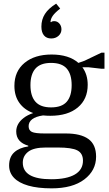

<svg xmlns="http://www.w3.org/2000/svg" viewBox="-20 -849 600 1053"><path d="M507 10Q507 86 442.5 135Q378 184 263 184Q187 184 135 169Q83 154 56.5 126Q30 98 30 59Q30 12 58 -13.5Q86 -39 135 -46V-50Q69 -69 69 -128Q69 -149 79 -167.5Q89 -186 109.5 -202Q130 -218 162 -229Q113 -247 86 -285Q59 -323 59 -378Q59 -458 114.5 -504Q170 -550 263 -550Q310 -550 347 -538.5Q384 -527 410 -504L444 -516L536 -560H553V-472H536L466 -480H432Q461 -440 461 -384Q461 -305 406.5 -259.5Q352 -214 256 -214Q246 -214 236 -214.5Q226 -215 216 -216Q176 -210 156.5 -195Q137 -180 137 -157Q137 -134 155 -125.5Q173 -117 225 -117H341Q423 -117 465 -86.5Q507 -56 507 10ZM297 -40H232Q165 -40 135 -17Q105 6 105 43Q105 134 261 134Q346 134 390.5 108Q435 82 435 32Q435 -8 404.5 -24Q374 -40 297 -40ZM147 -382Q147 -322 174.5 -291Q202 -260 260 -260Q319 -260 346 -291Q373 -322 373 -382Q373 -442 346 -473Q319 -504 260 -504Q202 -504 174.5 -473Q147 -442 147 -382ZM261 -638Q235 -638 221 -655Q207 -672 207 -703Q207 -742 226.5 -772.5Q246 -803 288 -829L310 -802Q281 -779 269.5 -762.5Q258 -746 257 -729L260 -727Q264 -733 278 -733Q294 -733 305.5 -720Q317 -707 317 -688Q317 -667 301 -652.5Q285 -638 261 -638Z"/></svg>

Font: Domine
Style: Regular
Weight: 400
Designer: Pablo Impallari, Rodrigo Fuenzalida, Brenda Gallo
Foundry: Pablo Impallari, Rodrigo Fuenzalida, Brenda Gallo
Version: Version 2.000;September 19, 2022;FontCreator 14.0.0.2877 64-